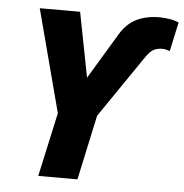

<svg xmlns="http://www.w3.org/2000/svg" viewBox="-52 -770 785 820"><g transform="rotate(5 341.0 -360.0)"><path d="M142 0 202 -274 86 -714H259L313 -436L431 -632Q459 -679 501 -699.5Q543 -720 598 -720Q618 -720 641 -716.5Q664 -713 682 -705L655 -580Q650 -582 641 -584.5Q632 -587 621 -587Q606 -587 589.5 -580.5Q573 -574 554 -547L370 -278L310 0Z"/></g></svg>

Font: Noto Sans ExtraBold
Style: Italic
Weight: 800
Italic angle: -12°
Designer: Monotype Design Team
Foundry: Monotype Imaging Inc.
Version: Version 2.013; ttfautohint (v1.8.4.7-5d5b)